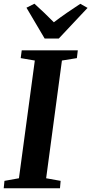

<svg xmlns="http://www.w3.org/2000/svg" viewBox="-28 -1014 492 1034"><path d="M-8 0 -4 -40 74 -54 159.5 -688 83.5 -701 89 -743H391L386 -701L305.5 -688L220.5 -54L298.5 -40L295 0ZM212.5 -806.5 114.5 -972.5 157.5 -994Q184.5 -969.5 210.8 -944.5Q237 -919.5 262 -894Q296 -920 332 -944.8Q368 -969.5 404.5 -993.5L443.5 -971.5L288.5 -806.5Z"/></svg>

Font: Merriweather 48pt
Style: Bold Italic
Weight: 700
Italic angle: -7.8°
Version: Version 2.101